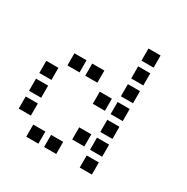

<svg xmlns="http://www.w3.org/2000/svg" viewBox="-154 -817 908 933"><g transform="rotate(30 300.0 -350.0)"><path d="M417 -684Q416 -684 416 -684Q416 -684 416 -683V-617Q416 -616 416 -616Q416 -616 417 -616H483Q484 -616 484 -616Q484 -616 484 -617V-683Q484 -684 484 -684Q484 -684 483 -684ZM417 -584Q416 -584 416 -584Q416 -584 416 -583V-517Q416 -516 416 -516Q416 -516 417 -516H483Q484 -516 484 -516Q484 -516 484 -517V-583Q484 -584 484 -584Q484 -584 483 -584ZM117 -484Q116 -484 116 -484Q116 -484 116 -483V-417Q116 -416 116 -416Q116 -416 117 -416H183Q184 -416 184 -416Q184 -416 184 -417V-483Q184 -484 184 -484Q184 -484 183 -484ZM217 -484Q216 -484 216 -484Q216 -484 216 -483V-417Q216 -416 216 -416Q216 -416 217 -416H283Q284 -416 284 -416Q284 -416 284 -417V-483Q284 -484 284 -484Q284 -484 283 -484ZM417 -484Q416 -484 416 -484Q416 -484 416 -483V-417Q416 -416 416 -416Q416 -416 417 -416H483Q484 -416 484 -416Q484 -416 484 -417V-483Q484 -484 484 -484Q484 -484 483 -484ZM17 -384Q16 -384 16 -384Q16 -384 16 -383V-317Q16 -316 16 -316Q16 -316 17 -316H83Q84 -316 84 -316Q84 -316 84 -317V-383Q84 -384 84 -384Q84 -384 83 -384ZM317 -384Q316 -384 316 -384Q316 -384 316 -383V-317Q316 -316 316 -316Q316 -316 317 -316H383Q384 -316 384 -316Q384 -316 384 -317V-383Q384 -384 384 -384Q384 -384 383 -384ZM417 -384Q416 -384 416 -384Q416 -384 416 -383V-317Q416 -316 416 -316Q416 -316 417 -316H483Q484 -316 484 -316Q484 -316 484 -317V-383Q484 -384 484 -384Q484 -384 483 -384ZM17 -284Q16 -284 16 -284Q16 -284 16 -283V-217Q16 -216 16 -216Q16 -216 17 -216H83Q84 -216 84 -216Q84 -216 84 -217V-283Q84 -284 84 -284Q84 -284 83 -284ZM417 -284Q416 -284 416 -284Q416 -284 416 -283V-217Q416 -216 416 -216Q416 -216 417 -216H483Q484 -216 484 -216Q484 -216 484 -217V-283Q484 -284 484 -284Q484 -284 483 -284ZM17 -184Q16 -184 16 -184Q16 -184 16 -183V-117Q16 -116 16 -116Q16 -116 17 -116H83Q84 -116 84 -116Q84 -116 84 -117V-183Q84 -184 84 -184Q84 -184 83 -184ZM317 -184Q316 -184 316 -184Q316 -184 316 -183V-117Q316 -116 316 -116Q316 -116 317 -116H383Q384 -116 384 -116Q384 -116 384 -117V-183Q384 -184 384 -184Q384 -184 383 -184ZM417 -184Q416 -184 416 -184Q416 -184 416 -183V-117Q416 -116 416 -116Q416 -116 417 -116H483Q484 -116 484 -116Q484 -116 484 -117V-183Q484 -184 484 -184Q484 -184 483 -184ZM117 -84Q116 -84 116 -84Q116 -84 116 -83V-17Q116 -16 116 -16Q116 -16 117 -16H183Q184 -16 184 -16Q184 -16 184 -17V-83Q184 -84 184 -84Q184 -84 183 -84ZM217 -84Q216 -84 216 -84Q216 -84 216 -83V-17Q216 -16 216 -16Q216 -16 217 -16H283Q284 -16 284 -16Q284 -16 284 -17V-83Q284 -84 284 -84Q284 -84 283 -84ZM417 -84Q416 -84 416 -84Q416 -84 416 -83V-17Q416 -16 416 -16Q416 -16 417 -16H483Q484 -16 484 -16Q484 -16 484 -17V-83Q484 -84 484 -84Q484 -84 483 -84Z"/></g></svg>

Font: Doto SemiBold
Style: Regular
Weight: 600
Monospace: yes
Version: Version 1.000